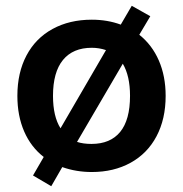

<svg xmlns="http://www.w3.org/2000/svg" viewBox="-20 -586 632 663"><path d="M552 -255Q552 -175 520.5 -115.5Q489 -56 431 -24Q373 8 297 8Q243 8 195 -9L157 57L94 20L131 -44Q87 -78 63.5 -132Q40 -186 40 -255Q40 -335 71.5 -394.5Q103 -454 161.5 -486Q220 -518 297 -518Q351 -518 397 -501L435 -566L499 -530L461 -466Q505 -431 528.5 -377Q552 -323 552 -255ZM189 -143 346 -413Q322 -421 297 -421Q232 -421 197.5 -379Q163 -337 163 -255Q163 -184 189 -143ZM429 -255Q429 -324 404 -366L246 -96Q267 -89 296 -89Q361 -89 395 -130.5Q429 -172 429 -255Z"/></svg>

Font: Muli
Style: Bold
Weight: 700
Designer: Vernon Adams
Foundry: Vernon Adams
Version: Version 2.001